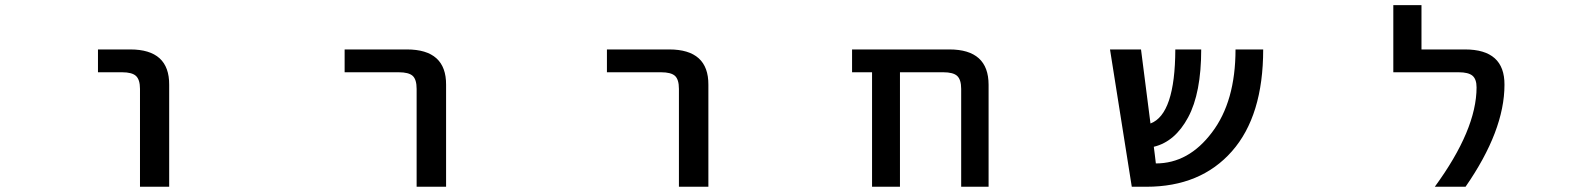

<svg xmlns="http://www.w3.org/2000/svg" viewBox="-20 -711 6040 732"><path d="M353.5 -435.5V-522.5H476.6Q626 -522.5 625 -387.7V1H513.7V-372.1Q513.7 -407.2 498.5 -421.4Q483.4 -435.5 445.3 -435.5Z M1293.9 -435.5V-522.5H1531.2Q1681.6 -522.5 1680.7 -387.7V1H1568.4V-372.1Q1568.4 -408.2 1553.2 -421.9Q1538.1 -435.5 1500 -435.5Z M2293.9 -435.5V-522.5H2531.2Q2681.6 -522.5 2680.7 -387.7V1H2568.4V-372.1Q2568.4 -408.2 2553.2 -421.9Q2538.1 -435.5 2500 -435.5Z M3644.5 -372.1Q3644.5 -407.2 3629.4 -421.4Q3614.3 -435.5 3576.2 -435.5H3411.1V1H3304.7V-435.5H3228.5V-522.5H3599.6Q3749 -522.5 3749 -387.7V1H3644.5Z M4795.9 -522.5Q4795.9 -269.5 4676.8 -134.3Q4557.6 1 4350.6 1H4294.9L4211.9 -522.5H4330.1L4366.2 -240.2Q4460 -275.4 4460.9 -522.5H4559.6Q4559.6 -356.4 4509.8 -263.7Q4460 -170.9 4378.9 -151.4Q4379.9 -144.5 4382.8 -120.6Q4385.7 -96.7 4386.7 -87.9Q4511.7 -87.9 4600.6 -206.1Q4690.4 -324.2 4690.4 -522.5Z M5565.4 -522.5Q5716.8 -522.5 5715.8 -387.7Q5715.8 -212.9 5567.4 1H5450.2Q5609.4 -216.8 5609.4 -377.9Q5609.4 -409.2 5593.8 -422.4Q5578.1 -435.5 5541 -435.5H5292V-691.4H5399.4V-522.5Z"/></svg>

Font: Gen Shin Gothic Monospace Medium
Style: Regular
Weight: 500
Designer: [Source Han Sans]
Ryoko NISHIZUKA  (kana & ideographs); Paul D. Hunt (Latin, Greek & Cyrillic); Wenlong ZHANG  (bopomofo
Version: Version 1.002.20150607